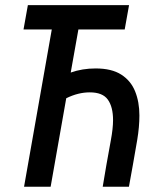

<svg xmlns="http://www.w3.org/2000/svg" viewBox="-20 -713 626 733"><path d="M71.8 0 177.7 -600.6H69.8L86.4 -693.4H472.7L456.1 -600.6H279.3L250 -436Q293.9 -451.7 345.2 -451.7Q406.2 -451.7 442.9 -428.2Q479.5 -404.8 495.8 -364.3Q512.2 -323.7 512.2 -272Q512.2 -228.5 503.9 -179Q495.6 -129.4 487.3 -83.5L472.2 0H372.1L386.2 -83.5Q394.5 -131.3 403.1 -177Q411.6 -222.7 411.6 -254.4Q411.6 -304.7 391.8 -332.5Q372.1 -360.4 322.8 -360.4Q278.3 -360.4 232.9 -337.9L173.3 0Z"/></svg>

Font: Cascadia Code NF
Style: Italic
Weight: 400
Italic angle: -10°
Monospace: yes
Designer: Aaron Bell
Foundry: Saja Typeworks
Version: Version 2404.023; ttfautohint (v1.8.4)